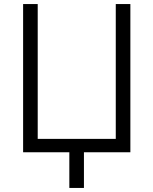

<svg xmlns="http://www.w3.org/2000/svg" viewBox="-20 -749 756 947"><path d="M166 -729V-64H551V-729H623V2H394V178H322V2H94V-729Z"/></svg>

Font: Sinter Normal
Style: Regular
Weight: 350
Foundry: Adobe & rsms
Version: Version 1.000